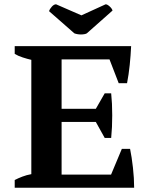

<svg xmlns="http://www.w3.org/2000/svg" viewBox="-20 -878 707 898"><path d="M593.3 -662.1Q591.3 -619.1 586.7 -574Q582 -528.8 574.2 -488.8H535.2L492.2 -600.1H268.1V-369.1H428.2L469.7 -441.4H500Q502.4 -418 503.7 -392.3Q504.9 -366.7 504.9 -338.4Q504.9 -310.1 503.7 -283.9Q502.4 -257.8 500 -232.9H469.7L428.2 -307.6H268.1V-61.5H499.5L549.8 -181.6H588.4Q592.3 -163.1 595.7 -140.6Q599.1 -118.2 601.8 -94Q604.5 -69.8 606 -45.7Q607.4 -21.5 607.4 0H48.8V-36.1Q64.9 -44.4 84.7 -52Q104.5 -59.6 126.5 -63.5V-598.1Q107.4 -602.5 86.2 -609.4Q64.9 -616.2 48.8 -626V-662.1ZM474.1 -857.9Q481.9 -857.9 492.9 -847.9Q503.9 -837.9 506.3 -828.6L386.2 -722.2Q382.8 -719.7 375.2 -718.3Q367.7 -716.8 358.6 -716.8Q349.6 -716.8 341.6 -718.3Q333.5 -719.7 327.6 -722.2L209.5 -825.7Q212.4 -835.9 222.4 -846.9Q232.4 -857.9 242.2 -857.9L360.8 -806.2Z"/></svg>

Font: PT Astra Serif
Style: Bold
Weight: 700
Designer: A.Korolkova, I. Chaeva
Foundry: ParaType Ltd
Version: Version 1.002